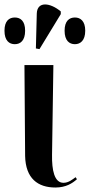

<svg xmlns="http://www.w3.org/2000/svg" viewBox="-35 -826 400 856"><path d="M141 -607 236 -763V-775C188 -815 131 -821 129 -766L125 -610ZM31 -629C56 -629 77 -645 77 -689C77 -733 56 -748 31 -748C6 -748 -15 -733 -15 -689C-15 -645 6 -629 31 -629ZM299 -629C323 -629 345 -645 345 -689C345 -733 323 -748 299 -748C274 -748 253 -733 253 -689C253 -645 274 -629 299 -629ZM212 10C259 10 288 -9 308 -27L302 -36C287 -25 270 -11 248 -11C207 -11 196 -68 197 -135L203 -536H74L77 -131C79 -30 134 10 212 10Z"/></svg>

Font: Noto Serif Display SemiCondensed SemiBold
Style: Regular
Weight: 600
Width: 4
Designer: Monotype Design Team
Foundry: Monotype Imaging Inc.
Version: Version 2.009